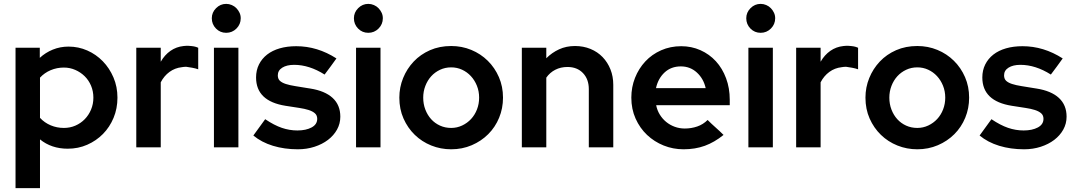

<svg xmlns="http://www.w3.org/2000/svg" viewBox="-20 -759 5535 989"><path d="M60 210V-513H185V-461Q214 -488 252 -503.5Q290 -519 333 -519Q384 -519 429.5 -499Q475 -479 509.5 -443.5Q544 -408 564.5 -360Q585 -312 585 -256Q585 -200 565 -152Q545 -104 510.5 -69Q476 -34 429.5 -13.5Q383 7 329 7Q245 7 186 -41V210ZM309 -411Q273 -411 241 -397.5Q209 -384 186 -359V-152Q209 -127 241 -113.5Q273 -100 309 -100Q341 -100 368.5 -112Q396 -124 416.5 -145Q437 -166 449 -194.5Q461 -223 461 -256Q461 -289 449 -317.5Q437 -346 416 -366.5Q395 -387 367.5 -399Q340 -411 309 -411Z M682 0V-513H808V-441Q828 -476 858 -497Q888 -518 926 -522Q933 -523 939 -523Q945 -523 951 -523Q968 -522 979 -520Q990 -518 1001 -513V-402Q987 -407 970.5 -410Q954 -413 939 -415Q934 -415 928 -414.5Q922 -414 917 -413Q881 -409 853 -388.5Q825 -368 808 -335V0Z M1145 -590Q1114 -590 1092.5 -612Q1071 -634 1071 -665Q1071 -695 1093 -717Q1115 -739 1145 -739Q1160 -739 1174 -733Q1188 -727 1198 -716.5Q1208 -706 1214 -693Q1220 -680 1220 -665Q1220 -634 1198 -612Q1176 -590 1145 -590ZM1208 -513V0H1082V-513Z M1285 -61Q1300 -82 1315.5 -103Q1331 -124 1346 -145Q1392 -114 1431.5 -100.5Q1471 -87 1512 -87Q1556 -87 1585 -102.5Q1614 -118 1614 -147Q1614 -165 1602 -175.5Q1590 -186 1569.5 -192.5Q1549 -199 1522 -203Q1495 -207 1464 -212L1451 -214Q1299 -238 1299 -360Q1299 -397 1314 -427Q1329 -457 1356 -478Q1383 -499 1421 -510Q1459 -521 1506 -521Q1615 -521 1713 -458Q1698 -437 1683 -416.5Q1668 -396 1652 -375Q1573 -425 1495 -425Q1457 -425 1434 -410.5Q1411 -396 1411 -371Q1411 -353 1421.5 -343Q1432 -333 1452 -326.5Q1472 -320 1500.5 -315.5Q1529 -311 1565 -305L1578 -303Q1654 -291 1693.5 -254.5Q1733 -218 1733 -158Q1733 -122 1716 -91.5Q1699 -61 1669.5 -38.5Q1640 -16 1600 -3Q1560 10 1514 10Q1445 10 1386 -8Q1327 -26 1285 -61Z M1877 -590Q1846 -590 1824.5 -612Q1803 -634 1803 -665Q1803 -695 1825 -717Q1847 -739 1877 -739Q1892 -739 1906 -733Q1920 -727 1930 -716.5Q1940 -706 1946 -693Q1952 -680 1952 -665Q1952 -634 1930 -612Q1908 -590 1877 -590ZM1940 -513V0H1814V-513Z M2037 -256Q2037 -309 2056.5 -357Q2076 -405 2111 -442Q2146 -479 2195 -500.5Q2244 -522 2304 -522Q2359 -522 2407.5 -502Q2456 -482 2492.5 -446Q2529 -410 2550 -361.5Q2571 -313 2571 -256Q2571 -201 2551 -152.5Q2531 -104 2495 -68Q2459 -32 2410 -11Q2361 10 2304 10Q2250 10 2201.5 -9.5Q2153 -29 2116.5 -64.5Q2080 -100 2058.5 -148.5Q2037 -197 2037 -256ZM2304 -100Q2334 -100 2360.5 -112.5Q2387 -125 2406.5 -146Q2426 -167 2437 -195.5Q2448 -224 2448 -256Q2448 -289 2436.5 -317.5Q2425 -346 2405.5 -367Q2386 -388 2360 -400Q2334 -412 2304 -412Q2273 -412 2246.5 -399.5Q2220 -387 2201 -366Q2182 -345 2171 -316.5Q2160 -288 2160 -256Q2160 -223 2171 -194.5Q2182 -166 2201 -145Q2220 -124 2246.5 -112Q2273 -100 2304 -100Z M2668 0V-513H2794V-459Q2823 -488 2860 -505Q2897 -522 2942 -522Q2985 -522 3021.5 -507Q3058 -492 3084 -465Q3110 -438 3124.5 -401.5Q3139 -365 3139 -322V0H3013V-300Q3013 -351 2983 -382.5Q2953 -414 2903 -414Q2868 -414 2840 -399.5Q2812 -385 2794 -359V0Z M3707 -64Q3660 -26 3610.5 -8Q3561 10 3501 10Q3447 10 3398.5 -9.5Q3350 -29 3313 -64Q3276 -99 3254 -148Q3232 -197 3232 -256Q3232 -310 3251 -358Q3270 -406 3304 -442.5Q3338 -479 3385.5 -500Q3433 -521 3489 -521Q3542 -521 3588 -500.5Q3634 -480 3667.5 -443.5Q3701 -407 3720 -356Q3739 -305 3739 -245V-217H3360Q3365 -191 3378.5 -169Q3392 -147 3411.5 -131Q3431 -115 3455.5 -106Q3480 -97 3507 -97Q3541 -97 3571.5 -107.5Q3602 -118 3625 -141Q3645 -121 3666 -102.5Q3687 -84 3707 -64ZM3487 -417Q3437 -417 3403.5 -386Q3370 -355 3359 -305H3615Q3604 -354 3569.5 -385.5Q3535 -417 3487 -417Z M3898 -590Q3867 -590 3845.5 -612Q3824 -634 3824 -665Q3824 -695 3846 -717Q3868 -739 3898 -739Q3913 -739 3927 -733Q3941 -727 3951 -716.5Q3961 -706 3967 -693Q3973 -680 3973 -665Q3973 -634 3951 -612Q3929 -590 3898 -590ZM3961 -513V0H3835V-513Z M4081 0V-513H4207V-441Q4227 -476 4257 -497Q4287 -518 4325 -522Q4332 -523 4338 -523Q4344 -523 4350 -523Q4367 -522 4378 -520Q4389 -518 4400 -513V-402Q4386 -407 4369.5 -410Q4353 -413 4338 -415Q4333 -415 4327 -414.5Q4321 -414 4316 -413Q4280 -409 4252 -388.5Q4224 -368 4207 -335V0Z M4438 -256Q4438 -309 4457.5 -357Q4477 -405 4512 -442Q4547 -479 4596 -500.5Q4645 -522 4705 -522Q4760 -522 4808.5 -502Q4857 -482 4893.5 -446Q4930 -410 4951 -361.5Q4972 -313 4972 -256Q4972 -201 4952 -152.5Q4932 -104 4896 -68Q4860 -32 4811 -11Q4762 10 4705 10Q4651 10 4602.5 -9.5Q4554 -29 4517.5 -64.5Q4481 -100 4459.5 -148.5Q4438 -197 4438 -256ZM4705 -100Q4735 -100 4761.5 -112.5Q4788 -125 4807.5 -146Q4827 -167 4838 -195.5Q4849 -224 4849 -256Q4849 -289 4837.5 -317.5Q4826 -346 4806.5 -367Q4787 -388 4761 -400Q4735 -412 4705 -412Q4674 -412 4647.5 -399.5Q4621 -387 4602 -366Q4583 -345 4572 -316.5Q4561 -288 4561 -256Q4561 -223 4572 -194.5Q4583 -166 4602 -145Q4621 -124 4647.5 -112Q4674 -100 4705 -100Z M5026 -61Q5041 -82 5056.5 -103Q5072 -124 5087 -145Q5133 -114 5172.5 -100.5Q5212 -87 5253 -87Q5297 -87 5326 -102.5Q5355 -118 5355 -147Q5355 -165 5343 -175.5Q5331 -186 5310.5 -192.5Q5290 -199 5263 -203Q5236 -207 5205 -212L5192 -214Q5040 -238 5040 -360Q5040 -397 5055 -427Q5070 -457 5097 -478Q5124 -499 5162 -510Q5200 -521 5247 -521Q5356 -521 5454 -458Q5439 -437 5424 -416.5Q5409 -396 5393 -375Q5314 -425 5236 -425Q5198 -425 5175 -410.5Q5152 -396 5152 -371Q5152 -353 5162.5 -343Q5173 -333 5193 -326.5Q5213 -320 5241.5 -315.5Q5270 -311 5306 -305L5319 -303Q5395 -291 5434.5 -254.5Q5474 -218 5474 -158Q5474 -122 5457 -91.5Q5440 -61 5410.5 -38.5Q5381 -16 5341 -3Q5301 10 5255 10Q5186 10 5127 -8Q5068 -26 5026 -61Z"/></svg>

Font: Rosa Sans SemiBold
Style: Regular
Weight: 600
Designer: Pentagram / MCKL
Foundry: Pentagram / MCKL
Version: Version 1.005;September 16, 2019;FontCreator 11.5.0.2425 64-